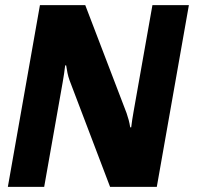

<svg xmlns="http://www.w3.org/2000/svg" viewBox="-20 -731 769 751"><path d="M10.7 0H152.8L225.1 -408.7Q228 -425.8 230.5 -441.9Q232.9 -458 234.9 -475.1H238.8Q241.2 -459.5 243.9 -445.8Q246.6 -432.1 252 -417L410.6 0H593.3L718.8 -710.9H576.2L502.4 -293.9Q499.5 -276.9 497.3 -263.4Q495.1 -250 493.2 -232.9H489.3Q486.8 -249 483.4 -261.5Q480 -273.9 475.1 -288.6L313.5 -710.9H136.2Z"/></svg>

Font: Roboto Flex
Style: wght 800 wdth 100 opsz 14.0 GRAD 0.00 slnt -10.00 XTRA 468 XOPQ 96 YOPQ 79 YTLC 514 YTUC 712 YTAS 750 YTDE -203.00 YTFI 738
Weight: 800
Italic angle: -10°
Designer: Berlow after Robertson
Foundry: Google
Version: Version 3.100